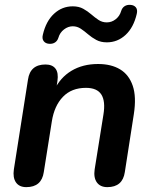

<svg xmlns="http://www.w3.org/2000/svg" viewBox="-20 -762 625 789"><path d="M88 7Q59 7 45.5 -12.5Q32 -32 37 -66L95 -435Q104 -497 167 -497Q195 -497 208 -480Q221 -463 216 -429L206 -365L202 -390Q227 -443 273.5 -471Q320 -499 383 -499Q437 -499 473.5 -477Q510 -455 525.5 -409.5Q541 -364 530 -293L493 -55Q484 7 421 7Q392 7 378 -12.5Q364 -32 369 -66L405 -291Q414 -346 396.5 -373.5Q379 -401 333 -401Q274 -401 238.5 -364Q203 -327 193 -263L160 -55Q151 7 88 7ZM182 -582Q167 -583 159.5 -593Q152 -603 156 -619Q169 -675 202 -705.5Q235 -736 279 -736Q304 -736 322 -726Q340 -716 355 -703Q370 -690 385 -680Q400 -670 419 -670Q439 -670 455.5 -683Q472 -696 478 -717Q482 -730 492 -736.5Q502 -743 516 -742Q531 -741 538.5 -731.5Q546 -722 542 -705Q529 -649 496 -618.5Q463 -588 419 -588Q394 -588 375.5 -598Q357 -608 342 -621Q327 -634 312 -644Q297 -654 279 -654Q260 -654 243 -641Q226 -628 220 -607Q216 -594 206 -587.5Q196 -581 182 -582Z"/></svg>

Font: Nunito Variable Extra Light
Style: Italic
Weight: 200
Italic angle: -9°
Designer: Vernon Adams
Foundry: Vernon Adams
Version: Version 3.602